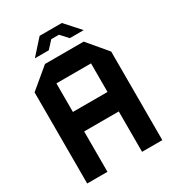

<svg xmlns="http://www.w3.org/2000/svg" viewBox="-205 -985 997 1100"><g transform="rotate(-30 293.0 -434.5)"><path d="M44 0V-603L177 -714H178V0ZM178 -267V-396H407V-267ZM407 0V-585H541V0ZM178 -585V-714H433L541 -586V-585ZM186 -819 231 -869H378L423 -819ZM144 -771V-772L186 -819H279L235 -771ZM374 -771 330 -819H423L465 -772V-771Z"/></g></svg>

Font: Foldit SemiBold
Style: Regular
Weight: 600
Version: Version 1.003